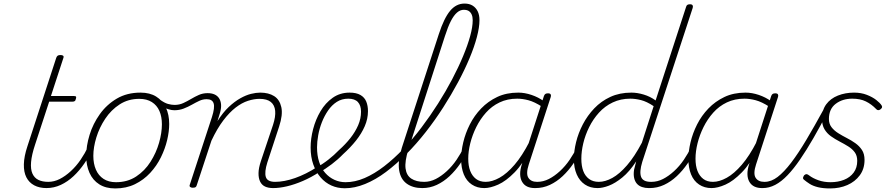

<svg xmlns="http://www.w3.org/2000/svg" viewBox="-20 -1039 5030 1078"><path d="M242 17Q201 17 172 1.5Q143 -14 128 -43.5Q113 -73 114 -117Q115 -161 134 -218L296 -715Q299 -723 304 -726.5Q309 -730 320 -730Q330 -730 334.5 -726Q339 -722 336 -714L266 -500H394Q405 -500 407 -496Q409 -492 406 -484Q404 -474 399 -471Q394 -468 384 -468H256L177 -227Q158 -170 154.5 -129.5Q151 -89 162 -64.5Q173 -40 195.5 -29Q218 -18 251 -18Q259 -18 262 -12.5Q265 -7 264.5 -0.5Q264 6 258 11.5Q252 17 242 17Z M240 17Q231 17 227 11.5Q223 6 224.5 -0.5Q226 -7 232.5 -12.5Q239 -18 251 -18Q284 -18 315.5 -34Q347 -50 377.5 -78Q408 -106 432.5 -142Q457 -178 475 -216Q479 -225 486 -224.5Q493 -224 498.5 -218.5Q504 -213 501 -204Q481 -161 453.5 -121Q426 -81 393 -50Q360 -19 321.5 -1Q283 17 240 17Z M627 19Q574 19 537.5 -4Q501 -27 482.5 -68.5Q464 -110 464 -164Q464 -220 483 -282Q502 -344 540.5 -398Q579 -452 636 -485.5Q693 -519 769 -519Q821 -519 856.5 -497Q892 -475 911 -435.5Q930 -396 930 -343Q930 -301 918.5 -252.5Q907 -204 883.5 -156Q860 -108 823.5 -68.5Q787 -29 738 -5Q689 19 627 19ZM631 -16Q696 -16 744.5 -48Q793 -80 825 -130.5Q857 -181 873 -237Q889 -293 889 -341Q889 -384 875 -416Q861 -448 832.5 -466Q804 -484 762 -484Q700 -484 652 -453Q604 -422 571 -372.5Q538 -323 521 -267.5Q504 -212 504 -164Q504 -120 518.5 -86.5Q533 -53 561.5 -34.5Q590 -16 631 -16Z M959 -420Q944 -420 926 -425.5Q908 -431 891.5 -439.5Q875 -448 862 -459Q854 -465 852 -472Q850 -479 852.5 -483Q855 -487 861.5 -487.5Q868 -488 876 -481Q903 -461 923 -455.5Q943 -450 960 -450Q987 -450 1009.5 -460.5Q1032 -471 1053 -483.5Q1074 -496 1096.5 -506Q1119 -516 1145 -516Q1152 -516 1154 -511Q1156 -506 1155 -499Q1154 -492 1149.5 -487Q1145 -482 1139 -482Q1119 -482 1099.5 -473Q1080 -464 1058 -451.5Q1036 -439 1011.5 -429.5Q987 -420 959 -420Z M1514 17Q1487 17 1468.5 8.5Q1450 0 1440.5 -19.5Q1431 -39 1431.5 -67.5Q1432 -96 1445 -135L1513 -338Q1528 -384 1525 -416.5Q1522 -449 1500.5 -466.5Q1479 -484 1437 -484Q1407 -484 1372.5 -473Q1338 -462 1303 -435Q1268 -408 1233.5 -362.5Q1199 -317 1167 -249L1085 0Q1083 8 1078.5 11.5Q1074 15 1062 15Q1053 15 1048 11Q1043 7 1045 0L1170 -382Q1187 -435 1179.5 -458.5Q1172 -482 1141 -482Q1132 -482 1128 -487Q1124 -492 1125 -499Q1126 -506 1131.5 -511Q1137 -516 1146 -516Q1168 -516 1184 -509Q1200 -502 1209.5 -488Q1219 -474 1221 -454Q1223 -434 1216 -408L1201 -359Q1232 -408 1264.5 -438.5Q1297 -469 1329 -487Q1361 -505 1389.5 -512Q1418 -519 1441 -519Q1488 -519 1519 -499.5Q1550 -480 1559.5 -437.5Q1569 -395 1547 -328L1481 -127Q1464 -73 1472.5 -45.5Q1481 -18 1525 -18Q1531 -18 1534.5 -12.5Q1538 -7 1536.5 -0.5Q1535 6 1529.5 11.5Q1524 17 1514 17Z M1513 17Q1504 17 1500.5 11.5Q1497 6 1499.5 -0.5Q1502 -7 1508.5 -12.5Q1515 -18 1524 -18Q1576 -18 1637 -39.5Q1698 -61 1760 -101Q1766 -105 1771 -102.5Q1776 -100 1779.5 -94.5Q1783 -89 1782 -82.5Q1781 -76 1773 -73Q1727 -43 1680.5 -23Q1634 -3 1591.5 7Q1549 17 1513 17Z M1756 -98Q1791 -117 1823.5 -142.5Q1856 -168 1883 -196Q1920 -229 1947.5 -264Q1975 -299 1991 -336Q2007 -373 2007 -412Q2007 -447 1989.5 -466Q1972 -485 1935 -485Q1926 -485 1922.5 -490Q1919 -495 1920.5 -502Q1922 -509 1928 -514Q1934 -519 1943 -519Q1981 -519 2004 -505.5Q2027 -492 2036.5 -468.5Q2046 -445 2046 -415Q2046 -372 2028 -330.5Q2010 -289 1979 -250Q1948 -211 1906 -173Q1877 -143 1842.5 -117Q1808 -91 1771 -69Z M1916 18Q1875 18 1840.5 2.5Q1806 -13 1780 -43Q1754 -73 1739 -115.5Q1724 -158 1724 -211Q1724 -260 1738 -314Q1752 -368 1779.5 -414.5Q1807 -461 1848 -490Q1889 -519 1943 -519Q1952 -519 1956 -514Q1960 -509 1958.5 -502Q1957 -495 1951 -490Q1945 -485 1936 -485Q1899 -485 1871 -467Q1843 -449 1822 -418.5Q1801 -388 1787 -352Q1773 -316 1766.5 -279Q1760 -242 1760 -212Q1760 -166 1772 -129.5Q1784 -93 1806 -68Q1828 -43 1857.5 -29.5Q1887 -16 1920 -16Q1973 -16 2027.5 -39.5Q2082 -63 2137 -105.5Q2192 -148 2245 -203.5Q2298 -259 2347 -324Q2396 -389 2439.5 -457.5Q2483 -526 2518.5 -593.5Q2554 -661 2580 -723.5Q2606 -786 2620 -837Q2634 -888 2634 -925Q2634 -934 2639.5 -938.5Q2645 -943 2653 -943Q2661 -943 2666.5 -938.5Q2672 -934 2672 -925Q2672 -886 2657.5 -831Q2643 -776 2616 -711.5Q2589 -647 2551.5 -577Q2514 -507 2468.5 -436Q2423 -365 2371 -298.5Q2319 -232 2262 -174.5Q2205 -117 2147 -73.5Q2089 -30 2030 -6Q1971 18 1916 18Z M2351 17Q2298 17 2263.5 -8Q2229 -33 2221 -83.5Q2213 -134 2236 -209L2444 -848Q2473 -937 2507 -978Q2541 -1019 2588 -1019Q2615 -1019 2633.5 -1007.5Q2652 -996 2662 -975.5Q2672 -955 2672 -926Q2672 -917 2666.5 -912Q2661 -907 2653 -907Q2645 -907 2639.5 -912Q2634 -917 2634 -926Q2634 -945 2628 -958Q2622 -971 2611.5 -977.5Q2601 -984 2584 -984Q2564 -984 2546 -968.5Q2528 -953 2511.5 -921Q2495 -889 2478 -836L2273 -200Q2252 -133 2257 -93.5Q2262 -54 2289.5 -36Q2317 -18 2361 -18Q2370 -18 2373.5 -12.5Q2377 -7 2375 -0.5Q2373 6 2366.5 11.5Q2360 17 2351 17Z M2351 17Q2342 17 2338 11.5Q2334 6 2335.5 -0.5Q2337 -7 2343.5 -12.5Q2350 -18 2362 -18Q2395 -18 2426.5 -34Q2458 -50 2488.5 -78Q2519 -106 2543.5 -142Q2568 -178 2586 -216Q2590 -225 2597 -224.5Q2604 -224 2609.5 -218.5Q2615 -213 2612 -204Q2592 -161 2564.5 -121Q2537 -81 2504 -50Q2471 -19 2432.5 -1Q2394 17 2351 17Z M2699 17Q2659 17 2629 -3Q2599 -23 2584 -60Q2569 -97 2569 -146Q2569 -189 2581 -240Q2593 -291 2618 -340.5Q2643 -390 2681.5 -430Q2720 -470 2771.5 -494.5Q2823 -519 2890 -519Q2926 -519 2964.5 -506Q3003 -493 3033 -471L3023 -440Q2981 -467 2947.5 -476Q2914 -485 2884 -485Q2829 -485 2785 -464Q2741 -443 2708.5 -406.5Q2676 -370 2654 -325.5Q2632 -281 2620.5 -235Q2609 -189 2609 -148Q2609 -108 2620 -79.5Q2631 -51 2652.5 -34.5Q2674 -18 2707 -18Q2743 -18 2784.5 -41Q2826 -64 2869 -114Q2912 -164 2953 -244L2961 -207Q2917 -120 2869 -71Q2821 -22 2777 -2.5Q2733 17 2699 17ZM2983 17Q2958 17 2940 8.5Q2922 0 2911.5 -18Q2901 -36 2900.5 -61.5Q2900 -87 2911 -120L3034 -500Q3037 -508 3042 -511.5Q3047 -515 3057 -515Q3069 -515 3072 -508.5Q3075 -502 3072 -494L2949 -116Q2932 -64 2946.5 -41Q2961 -18 2995 -18Q3002 -18 3004.5 -12.5Q3007 -7 3006 -0.5Q3005 6 2999.5 11.5Q2994 17 2983 17Z M2986 17Q2977 17 2973 11.5Q2969 6 2970.5 -0.5Q2972 -7 2978.5 -12.5Q2985 -18 2997 -18Q3030 -18 3061.5 -34Q3093 -50 3123.5 -78Q3154 -106 3178.5 -142Q3203 -178 3221 -216Q3225 -225 3232 -224.5Q3239 -224 3244.5 -218.5Q3250 -213 3247 -204Q3227 -161 3199.5 -121Q3172 -81 3139 -50Q3106 -19 3067.5 -1Q3029 17 2986 17Z M3335 17Q3294 17 3264 -3Q3234 -23 3218 -60Q3202 -97 3202 -146Q3202 -190 3214.5 -241Q3227 -292 3252.5 -341Q3278 -390 3316.5 -430.5Q3355 -471 3407 -495Q3459 -519 3525 -519Q3558 -519 3594.5 -508Q3631 -497 3661 -475L3832 -1000Q3834 -1008 3839 -1011.5Q3844 -1015 3854 -1015Q3866 -1015 3869 -1008.5Q3872 -1002 3869 -994L3586 -130Q3569 -74 3579.5 -46Q3590 -18 3634 -18Q3640 -18 3643.5 -12.5Q3647 -7 3646 -0.5Q3645 6 3639 11.5Q3633 17 3623 17Q3602 17 3584.5 11Q3567 5 3556 -7.5Q3545 -20 3540.5 -39.5Q3536 -59 3540 -86L3552 -133Q3514 -75 3474 -42.5Q3434 -10 3398.5 3.5Q3363 17 3335 17ZM3342 -18Q3378 -18 3418 -40Q3458 -62 3500.5 -111Q3543 -160 3584 -238L3650 -443Q3611 -469 3579 -477Q3547 -485 3519 -485Q3465 -485 3420.5 -464Q3376 -443 3343 -406.5Q3310 -370 3288 -325.5Q3266 -281 3255 -235Q3244 -189 3244 -148Q3244 -108 3254.5 -79.5Q3265 -51 3287 -34.5Q3309 -18 3342 -18Z M3627 17Q3618 17 3614 11.5Q3610 6 3611.5 -0.5Q3613 -7 3619.5 -12.5Q3626 -18 3638 -18Q3671 -18 3702.5 -34Q3734 -50 3764.5 -78Q3795 -106 3819.5 -142Q3844 -178 3862 -216Q3866 -225 3873 -224.5Q3880 -224 3885.5 -218.5Q3891 -213 3888 -204Q3868 -161 3840.5 -121Q3813 -81 3780 -50Q3747 -19 3708.5 -1Q3670 17 3627 17Z M3975 17Q3935 17 3905 -3Q3875 -23 3860 -60Q3845 -97 3845 -146Q3845 -189 3857 -240Q3869 -291 3894 -340.5Q3919 -390 3957.5 -430Q3996 -470 4047.5 -494.5Q4099 -519 4166 -519Q4202 -519 4240.5 -506Q4279 -493 4309 -471L4299 -440Q4257 -467 4223.5 -476Q4190 -485 4160 -485Q4105 -485 4061 -464Q4017 -443 3984.5 -406.5Q3952 -370 3930 -325.5Q3908 -281 3896.5 -235Q3885 -189 3885 -148Q3885 -108 3896 -79.5Q3907 -51 3928.5 -34.5Q3950 -18 3983 -18Q4019 -18 4060.5 -41Q4102 -64 4145 -114Q4188 -164 4229 -244L4237 -207Q4193 -120 4145 -71Q4097 -22 4053 -2.5Q4009 17 3975 17ZM4259 17Q4234 17 4216 8.5Q4198 0 4187.5 -18Q4177 -36 4176.5 -61.5Q4176 -87 4187 -120L4310 -500Q4313 -508 4318 -511.5Q4323 -515 4333 -515Q4345 -515 4348 -508.5Q4351 -502 4348 -494L4225 -116Q4208 -64 4222.5 -41Q4237 -18 4271 -18Q4278 -18 4280.5 -12.5Q4283 -7 4282 -0.5Q4281 6 4275.5 11.5Q4270 17 4259 17Z M4262 17Q4253 17 4249 11.5Q4245 6 4246.5 -0.5Q4248 -7 4254.5 -12.5Q4261 -18 4273 -18Q4310 -18 4346 -45.5Q4382 -73 4422 -125.5Q4462 -178 4507 -253.5Q4552 -329 4605 -426Q4609 -434 4617 -434Q4625 -434 4629.5 -429Q4634 -424 4630 -416Q4586 -331 4547 -263.5Q4508 -196 4472 -143.5Q4436 -91 4401.5 -55Q4367 -19 4332.5 -1Q4298 17 4262 17Z M4641 19Q4601 19 4572.5 12Q4544 5 4525.5 -7Q4507 -19 4494 -30Q4487 -36 4489 -42.5Q4491 -49 4495 -55Q4503 -62 4509.5 -61Q4516 -60 4523 -54Q4544 -38 4575 -27Q4606 -16 4643 -16Q4685 -16 4719 -29.5Q4753 -43 4773 -70Q4793 -97 4793 -136Q4793 -165 4779 -184Q4765 -203 4742.5 -217Q4720 -231 4694 -244.5Q4668 -258 4645.5 -274Q4623 -290 4609 -313.5Q4595 -337 4595 -373Q4595 -421 4619 -453.5Q4643 -486 4684.5 -502.5Q4726 -519 4775 -519Q4815 -519 4847 -506.5Q4879 -494 4900 -477.5Q4921 -461 4930 -447Q4934 -440 4932 -435Q4930 -430 4922 -424Q4916 -420 4910 -420.5Q4904 -421 4899 -427Q4873 -454 4841.5 -469.5Q4810 -485 4765 -485Q4710 -485 4672 -456Q4634 -427 4634 -371Q4634 -344 4648.5 -325Q4663 -306 4686 -291.5Q4709 -277 4734.5 -264Q4760 -251 4782.5 -235Q4805 -219 4819.5 -197Q4834 -175 4834 -141Q4834 -91 4807.5 -55Q4781 -19 4737.5 0Q4694 19 4641 19Z"/></svg>

Font: Playwrite BE VLG Thin
Style: Regular
Weight: 250
Designer: Veronika Burian, José Scaglione
Foundry: TypeTogether
Version: Version 1.002